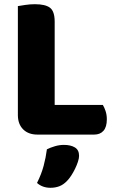

<svg xmlns="http://www.w3.org/2000/svg" viewBox="-20 -637 553 913"><path d="M158 3Q115 3 90 -22Q65 -47 65 -90V-608Q77 -610 100 -613.5Q123 -617 146 -617Q196 -617 218 -600Q240 -583 240 -534V-138H469Q476 -127 482 -109Q488 -91 488 -70Q488 -33 472 -15Q456 3 428 3ZM299 223Q282 241 262.5 248.5Q243 256 220 256Q182 256 156 233Q177 191 187.5 151.5Q198 112 203 73Q219 65 240.5 58.5Q262 52 284 52Q316 52 336 64Q356 76 356 104Q356 116 350.5 132.5Q345 149 337 165.5Q329 182 319 197.5Q309 213 299 223Z"/></svg>

Font: Baloo Thambi 2 ExtraBold
Style: Regular
Weight: 800
Designer: Aadarsh Rajan and Ek Type
Foundry: Ek Type
Version: Version 1.640;hotconv 1.0.111;makeotfexe 2.5.65597; ttfautoh